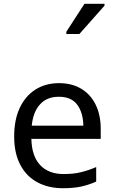

<svg xmlns="http://www.w3.org/2000/svg" viewBox="-20 -986 604 1016"><path d="M292 -546Q361 -546 410.5 -516Q460 -486 486.5 -431.5Q513 -377 513 -304V-251H146Q148 -160 192.5 -112.5Q237 -65 317 -65Q368 -65 407.5 -74.5Q447 -84 489 -102V-25Q448 -7 408 1.5Q368 10 313 10Q237 10 178.5 -21Q120 -52 87.5 -113.5Q55 -175 55 -264Q55 -352 84.5 -415Q114 -478 167.5 -512Q221 -546 292 -546ZM291 -474Q228 -474 191.5 -433.5Q155 -393 148 -321H421Q420 -389 389 -431.5Q358 -474 291 -474ZM331 -806V-818L427 -966H533V-956L400 -806Z"/></svg>

Font: Noto Sans Tifinagh Rhissa Ixa
Style: Regular
Weight: 400
Designer: JamraPatel
Foundry: JamraPatel LLC
Version: Version 2.006; ttfautohint (v1.8.4.7-5d5b)